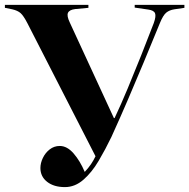

<svg xmlns="http://www.w3.org/2000/svg" viewBox="-25 -750 773 784"><path d="M240 14Q195 14 167.5 -7.5Q140 -29 140 -64Q140 -84 150 -105Q160 -126 178 -140Q196 -154 219 -154Q249 -154 275.5 -123.5Q302 -93 321 -48Q336 -64 346.5 -79.5Q357 -95 365 -112L87 -655Q71 -686 59 -696.5Q47 -707 25 -712L-5 -718V-730H336V-718L282 -713Q258 -710 252.5 -697.5Q247 -685 260 -658L440 -268H443Q469 -323 496.5 -389Q524 -455 551.5 -524Q579 -593 603 -656Q613 -684 608 -696Q603 -708 580 -711L525 -719V-730H728V-718L687 -712Q667 -709 654 -698.5Q641 -688 628 -656Q593 -570 561 -493.5Q529 -417 497.5 -343.5Q466 -270 430 -191Q406 -141 378 -93.5Q350 -46 315.5 -16Q281 14 240 14Z"/></svg>

Font: Literata 72pt
Style: Bold
Weight: 700
Designer: Latin by Veronika Burian and Jose Scaglione. Greek by Irene Vlachou. Cyrillic by Vera Evstafieva.
Foundry: TypeTogether
Version: Version 3.002